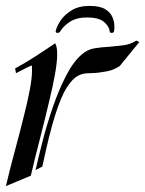

<svg xmlns="http://www.w3.org/2000/svg" viewBox="-21 -618 490 648"><path d="M282 -598Q316 -598 334 -587Q352 -576 358.5 -560Q365 -544 365 -529Q365 -525 365 -521Q365 -517 364 -513Q363 -507 356 -507Q349 -507 349 -513Q348 -528 330.5 -543.5Q313 -559 273 -559Q236 -559 213.5 -543.5Q191 -528 183 -513Q180 -507 173 -507Q166 -507 167 -513Q170 -528 183 -548Q196 -568 220.5 -583Q245 -598 280 -598ZM99 -44Q108 -84 122.5 -140.5Q137 -197 157 -255.5Q177 -314 202 -362.5Q227 -411 256 -435Q274 -451 298 -455Q322 -459 347 -460Q370 -462 394.5 -465Q419 -468 439 -481L449 -476L383 -395Q361 -381 341 -377.5Q321 -374 304 -372Q288 -371 272 -370.5Q256 -370 242 -362Q223 -352 204 -322Q185 -292 165 -229Q145 -166 122 -56ZM-1 10Q12 -46 29 -108.5Q46 -171 60 -228Q72 -275 79.5 -314.5Q87 -354 87 -379Q87 -384 87 -388.5Q87 -393 86 -397Q82 -396 77.5 -393.5Q73 -391 68 -389L33 -371L30 -387Q62 -404 100.5 -429Q139 -454 165 -472Q172 -461 172 -436Q172 -409 165 -369.5Q158 -330 147 -285Q132 -220 114 -150.5Q96 -81 83 -25Z"/></svg>

Font: Kings
Style: Regular
Weight: 400
Designer: Robert E. Leuschke
Foundry: Robert E. Leuschke
Version: Version 1.010; ttfautohint (v1.8.3)